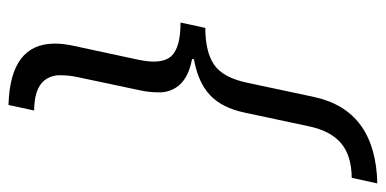

<svg xmlns="http://www.w3.org/2000/svg" viewBox="-303 -505 912 454"><g transform="rotate(-90 153.0 -278.0)"><path d="M276.9 -604.5Q276.9 -585.9 272.5 -564L238.3 -404.8Q234.4 -385.3 234.4 -370.1Q234.4 -343.3 247.1 -329.1Q267.1 -307.1 326.7 -307.1L314 -248.5Q257.8 -248.5 227.1 -227.8Q196.3 -207 184.1 -148.4L150.9 7.8Q119.6 154.3 -53.7 158.2L-40.5 97.7Q12.2 97.2 41.3 72.5Q70.3 47.9 81.1 -2.4L113.8 -155.8Q125 -209 155 -237.3Q185.1 -265.6 239.7 -275.4L240.7 -279.8Q190.9 -289.1 172.9 -317.9Q161.6 -335.4 161.6 -357.7Q161.6 -379.9 166 -400.9L198.2 -553.2Q202.1 -571.8 202.1 -592.3Q202.1 -612.8 190.4 -628.4Q171.4 -652.8 118.7 -653.3L131.8 -713.9Q276.9 -710 276.9 -604.5Z"/></g></svg>

Font: Open Sans Hebrew Condensed
Style: Italic
Weight: 400
Width: 3
Italic angle: -12°
Foundry: Ascender Corporation, Yanek Iontef
Version: Version 2.001;PS 002.001;hotconv 1.0.70;makeotf.lib2.5.58329